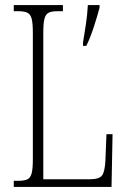

<svg xmlns="http://www.w3.org/2000/svg" viewBox="-20 -734 499 754"><path d="M306 -567Q312 -603 317.5 -639.5Q323 -676 325 -714H371V-704Q363 -673 348.5 -628.5Q334 -584 319 -554H306ZM34 0V-24H53Q76 -24 88 -30Q100 -36 104.5 -54Q109 -72 109 -108V-605Q109 -642 104.5 -660Q100 -678 87.5 -684Q75 -690 52 -690H34V-714H227V-690H207Q183 -690 171 -684Q159 -678 154.5 -660Q150 -642 150 -606V-30H332Q371 -30 381.5 -46Q392 -62 394 -104L398 -207H422L418 0Z"/></svg>

Font: Noto Serif ExtraCondensed ExtraLight
Style: Regular
Weight: 200
Width: 2
Designer: Monotype Design Team
Foundry: Monotype Imaging Inc.
Version: Version 2.015